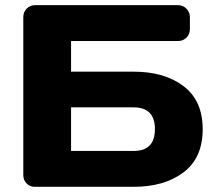

<svg xmlns="http://www.w3.org/2000/svg" viewBox="-20 -720 831 740"><path d="M69.8 -44.9V-653.8Q69.8 -673.8 83 -687Q96.2 -700.2 116.2 -700.2H666Q685.1 -700.2 698.5 -686.5Q711.9 -672.9 711.9 -653.8V-607.9Q711.9 -588.9 699 -575.4Q686 -562 667 -562H253.9V-443.8H495.1Q613.8 -443.8 687.5 -387.9Q761.2 -332 761.2 -221.9Q761.2 -111.8 687.5 -55.9Q613.8 0 495.1 0H113.8Q95.2 0 82.5 -12.9Q69.8 -25.9 69.8 -44.9ZM253.9 -138.2H495.1Q577.1 -138.2 577.1 -222.2Q577.1 -306.2 495.1 -306.2H253.9Z"/></svg>

Font: Days One
Style: Regular
Weight: 400
Designer: Alexander Kalachev, Alexey Maslov, Jovanny Lemonad
Foundry: Alexander Kalachev, Alexey Maslov, Jovanny Lemonad
Version: Version 1.002